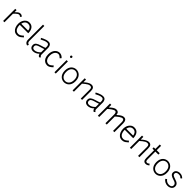

<svg xmlns="http://www.w3.org/2000/svg" viewBox="819 -3481 6155 6155"><g transform="rotate(45 3896.0 -404.0)"><path d="M90 0V-550H150V-457Q190.5 -500 232 -531Q273.5 -562 320 -562Q350 -562 373.8 -550.2Q397.5 -538.5 419 -516L379 -475Q362 -492 348.8 -499Q335.5 -506 314 -506Q290 -506 262 -488.5Q234 -471 205.2 -444Q176.5 -417 150 -388V0Z M728 12Q650 12 598 -28.2Q546 -68.5 520 -135.8Q494 -203 494 -284Q494 -359.5 523.2 -422.8Q552.5 -486 604.5 -524Q656.5 -562 724 -562Q783.5 -562 822.5 -541Q861.5 -520 884.8 -488Q908 -456 919.5 -421.5Q931 -387 934.5 -359.2Q938 -331.5 938 -320V-290H554.5Q554.5 -218.5 572.8 -163.8Q591 -109 629.2 -78Q667.5 -47 728 -47Q767 -47 807.8 -69.8Q848.5 -92.5 896 -139L934 -96Q888 -52.5 852.5 -29.2Q817 -6 787 3Q757 12 728 12ZM565 -348H875.5Q872.5 -386 856.5 -421.5Q840.5 -457 808.2 -480Q776 -503 724 -503Q675.5 -503 642 -480Q608.5 -457 589.5 -421.5Q570.5 -386 565 -348Z M1190 12Q1163 6.5 1137.2 -10Q1111.5 -26.5 1094.8 -58.5Q1078 -90.5 1078 -141V-820H1138V-146Q1138 -96.5 1158 -73Q1178 -49.5 1217 -40Z M1452 12Q1414.5 12 1381.2 -1.8Q1348 -15.5 1327.5 -46.2Q1307 -77 1307 -128Q1307 -195 1356.8 -233.2Q1406.5 -271.5 1504 -299Q1562 -315.5 1602.5 -328.8Q1643 -342 1662 -351.5V-409Q1662 -418.5 1659.8 -434.5Q1657.5 -450.5 1649.8 -467.2Q1642 -484 1626 -495.5Q1610 -507 1582 -507Q1529.5 -507 1471.5 -481.5Q1413.5 -456 1362 -429L1332 -475Q1363.5 -492.5 1405.5 -512.8Q1447.5 -533 1495.8 -547.5Q1544 -562 1594 -562Q1634 -562 1659 -545.8Q1684 -529.5 1697.8 -504.8Q1711.5 -480 1716.8 -454Q1722 -428 1722 -409V-103Q1722 -76.5 1737.2 -59.2Q1752.5 -42 1773 -27L1729 9Q1702 -4 1683.8 -27.2Q1665.5 -50.5 1662 -85Q1617 -37 1561.2 -12.5Q1505.5 12 1452 12ZM1458 -44Q1514 -44 1566 -73.2Q1618 -102.5 1662 -149V-296.5Q1651 -292 1634.2 -285.8Q1617.5 -279.5 1588 -270.2Q1558.5 -261 1509 -247Q1440.5 -228 1403.2 -203.2Q1366 -178.5 1366 -128Q1366 -88 1391 -66Q1416 -44 1458 -44Z M2095 12Q2028 12 1976.8 -20.5Q1925.5 -53 1896.8 -115Q1868 -177 1868 -265Q1868 -342.5 1888.8 -398.8Q1909.5 -455 1943.2 -491.2Q1977 -527.5 2017 -544.8Q2057 -562 2096 -562Q2142 -562 2176.5 -545.2Q2211 -528.5 2232.2 -508.8Q2253.5 -489 2260 -480.5L2216 -434Q2205.5 -446.5 2187.2 -463Q2169 -479.5 2145.2 -491.8Q2121.5 -504 2094 -504Q2054.5 -504 2017.2 -478.2Q1980 -452.5 1955.8 -399.5Q1931.5 -346.5 1931.5 -265Q1931.5 -195 1953.5 -146.5Q1975.5 -98 2012.5 -73Q2049.5 -48 2095 -48Q2132 -48 2169.2 -73.2Q2206.5 -98.5 2244 -138L2283 -92Q2227.5 -38 2182.2 -13Q2137 12 2095 12Z M2447 -691Q2430.5 -691 2419.2 -702.2Q2408 -713.5 2408 -732Q2408 -750 2419.2 -760.5Q2430.5 -771 2447 -771Q2462 -771 2473 -760.5Q2484 -750 2484 -732Q2484 -713.5 2473 -702.2Q2462 -691 2447 -691ZM2416.5 0V-550H2476.5V0Z M2856.5 12Q2814.5 12 2771.8 -3.8Q2729 -19.5 2693.2 -53.8Q2657.5 -88 2635.8 -142.8Q2614 -197.5 2614 -275Q2614 -352.5 2635.8 -407.2Q2657.5 -462 2693.2 -496.2Q2729 -530.5 2771.8 -546.2Q2814.5 -562 2856.5 -562Q2898.5 -562 2941.2 -546.2Q2984 -530.5 3019.8 -496.2Q3055.5 -462 3077.2 -407.2Q3099 -352.5 3099 -275Q3099 -197.5 3077.2 -142.8Q3055.5 -88 3019.8 -53.8Q2984 -19.5 2941.2 -3.8Q2898.5 12 2856.5 12ZM2856.5 -43Q2887 -43 2919 -55Q2951 -67 2978.2 -94Q3005.5 -121 3022.2 -165.5Q3039 -210 3039 -275Q3039 -340 3022.2 -384.5Q3005.5 -429 2978.2 -456Q2951 -483 2919 -495Q2887 -507 2856.5 -507Q2826 -507 2794 -495Q2762 -483 2734.8 -456Q2707.5 -429 2690.8 -384.5Q2674 -340 2674 -275Q2674 -210 2690.8 -165.5Q2707.5 -121 2734.8 -94Q2762 -67 2794 -55Q2826 -43 2856.5 -43Z M3239 0V-550H3299V-430.5Q3333 -461.5 3374 -491.8Q3415 -522 3458.5 -542Q3502 -562 3544 -562Q3606.5 -562 3638.2 -523.2Q3670 -484.5 3670 -395V0H3610V-400Q3610 -462.5 3590 -483.8Q3570 -505 3530 -505Q3494 -505 3454.8 -483.8Q3415.5 -462.5 3375.8 -430.5Q3336 -398.5 3299 -365.5V0Z M3929 12Q3891.5 12 3858.2 -1.8Q3825 -15.5 3804.5 -46.2Q3784 -77 3784 -128Q3784 -195 3833.8 -233.2Q3883.5 -271.5 3981 -299Q4039 -315.5 4079.5 -328.8Q4120 -342 4139 -351.5V-409Q4139 -418.5 4136.8 -434.5Q4134.5 -450.5 4126.8 -467.2Q4119 -484 4103 -495.5Q4087 -507 4059 -507Q4006.5 -507 3948.5 -481.5Q3890.5 -456 3839 -429L3809 -475Q3840.5 -492.5 3882.5 -512.8Q3924.5 -533 3972.8 -547.5Q4021 -562 4071 -562Q4111 -562 4136 -545.8Q4161 -529.5 4174.8 -504.8Q4188.5 -480 4193.8 -454Q4199 -428 4199 -409V-103Q4199 -76.5 4214.2 -59.2Q4229.5 -42 4250 -27L4206 9Q4179 -4 4160.8 -27.2Q4142.5 -50.5 4139 -85Q4094 -37 4038.2 -12.5Q3982.5 12 3929 12ZM3935 -44Q3991 -44 4043 -73.2Q4095 -102.5 4139 -149V-296.5Q4128 -292 4111.2 -285.8Q4094.5 -279.5 4065 -270.2Q4035.5 -261 3986 -247Q3917.5 -228 3880.2 -203.2Q3843 -178.5 3843 -128Q3843 -88 3868 -66Q3893 -44 3935 -44Z M4385 0V-550H4445V-435Q4480.5 -466.5 4517.8 -495.8Q4555 -525 4593.5 -543.5Q4632 -562 4671 -562Q4723.5 -562 4753.2 -533.5Q4783 -505 4789 -436Q4823.5 -467 4860.5 -496Q4897.5 -525 4936 -543.5Q4974.5 -562 5014 -562Q5076.5 -562 5105.2 -517.5Q5134 -473 5134 -395V0H5074V-395Q5074 -442.5 5058 -472.2Q5042 -502 5009 -502Q4986 -502 4957 -488.5Q4928 -475 4897.2 -453.8Q4866.5 -432.5 4838.2 -408.5Q4810 -384.5 4788 -364V0H4728V-395Q4728 -442.5 4713.5 -472.2Q4699 -502 4666 -502Q4643.5 -502 4614.5 -488.5Q4585.5 -475 4554.8 -453.8Q4524 -432.5 4495.5 -408.5Q4467 -384.5 4445 -364V0Z M5487 12Q5409 12 5357 -28.2Q5305 -68.5 5279 -135.8Q5253 -203 5253 -284Q5253 -359.5 5282.2 -422.8Q5311.5 -486 5363.5 -524Q5415.5 -562 5483 -562Q5542.5 -562 5581.5 -541Q5620.5 -520 5643.8 -488Q5667 -456 5678.5 -421.5Q5690 -387 5693.5 -359.2Q5697 -331.5 5697 -320V-290H5313.5Q5313.5 -218.5 5331.8 -163.8Q5350 -109 5388.2 -78Q5426.5 -47 5487 -47Q5526 -47 5566.8 -69.8Q5607.5 -92.5 5655 -139L5693 -96Q5647 -52.5 5611.5 -29.2Q5576 -6 5546 3Q5516 12 5487 12ZM5324 -348H5634.5Q5631.5 -386 5615.5 -421.5Q5599.5 -457 5567.2 -480Q5535 -503 5483 -503Q5434.5 -503 5401 -480Q5367.5 -457 5348.5 -421.5Q5329.5 -386 5324 -348Z M5837 0V-550H5897V-430.5Q5931 -461.5 5972 -491.8Q6013 -522 6056.5 -542Q6100 -562 6142 -562Q6204.5 -562 6236.2 -523.2Q6268 -484.5 6268 -395V0H6208V-400Q6208 -462.5 6188 -483.8Q6168 -505 6128 -505Q6092 -505 6052.8 -483.8Q6013.5 -462.5 5973.8 -430.5Q5934 -398.5 5897 -365.5V0Z M6554 12Q6442 12 6442 -141V-490H6369V-550H6442V-750H6502V-550H6639V-490H6502V-156Q6502 -101.5 6513 -73.5Q6524 -45.5 6559 -45.5Q6586 -45.5 6604.5 -55Q6623 -64.5 6643 -85.5L6682 -43Q6652 -16 6623 -2Q6594 12 6554 12Z M7004.5 12Q6962.5 12 6919.8 -3.8Q6877 -19.5 6841.2 -53.8Q6805.5 -88 6783.8 -142.8Q6762 -197.5 6762 -275Q6762 -352.5 6783.8 -407.2Q6805.5 -462 6841.2 -496.2Q6877 -530.5 6919.8 -546.2Q6962.5 -562 7004.5 -562Q7046.5 -562 7089.2 -546.2Q7132 -530.5 7167.8 -496.2Q7203.5 -462 7225.2 -407.2Q7247 -352.5 7247 -275Q7247 -197.5 7225.2 -142.8Q7203.5 -88 7167.8 -53.8Q7132 -19.5 7089.2 -3.8Q7046.5 12 7004.5 12ZM7004.5 -43Q7035 -43 7067 -55Q7099 -67 7126.2 -94Q7153.5 -121 7170.2 -165.5Q7187 -210 7187 -275Q7187 -340 7170.2 -384.5Q7153.5 -429 7126.2 -456Q7099 -483 7067 -495Q7035 -507 7004.5 -507Q6974 -507 6942 -495Q6910 -483 6882.8 -456Q6855.5 -429 6838.8 -384.5Q6822 -340 6822 -275Q6822 -210 6838.8 -165.5Q6855.5 -121 6882.8 -94Q6910 -67 6942 -55Q6974 -43 7004.5 -43Z M7554.5 12Q7494 12 7437 -15.8Q7380 -43.5 7344.5 -96L7391.5 -133Q7418.5 -95.5 7459.5 -69.8Q7500.5 -44 7559.5 -44Q7592.5 -44 7621 -53.8Q7649.5 -63.5 7667 -85Q7684.5 -106.5 7684.5 -142.5Q7684.5 -178.5 7664.2 -201.8Q7644 -225 7610 -240Q7576 -255 7535.5 -266Q7464.5 -285.5 7419 -320.5Q7373.5 -355.5 7373.5 -417.5Q7373.5 -470 7401.8 -501.8Q7430 -533.5 7470.5 -547.8Q7511 -562 7548.5 -562Q7609.5 -562 7652.8 -539Q7696 -516 7719 -486.5L7672.5 -450Q7650 -478.5 7623.8 -492.2Q7597.5 -506 7548.5 -506Q7494 -506 7463.8 -484.8Q7433.5 -463.5 7433.5 -426Q7433.5 -381 7469.2 -358.8Q7505 -336.5 7566.5 -317.5Q7613.5 -303 7654 -284.5Q7694.5 -266 7719.5 -233.8Q7744.5 -201.5 7744.5 -146.5Q7744.5 -92.5 7716.2 -57.5Q7688 -22.5 7644.2 -5.2Q7600.5 12 7554.5 12Z"/></g></svg>

Font: Junction Light
Style: Regular
Weight: 300
Designer: Caroline Hadilaksono
Foundry: Caroline Hadilaksono, Tyler Finck, The League of Moveable Type
Version: Version 2.000; ttfautohint (v1.8.3)